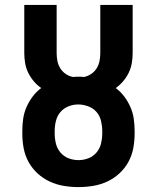

<svg xmlns="http://www.w3.org/2000/svg" viewBox="-20 -755 640 783"><path d="M300 8Q270 8 240 3Q210 -2 183 -14.5Q156 -27 133.5 -47.5Q111 -68 96.5 -94.5Q82 -121 76.5 -150.5Q71 -180 71 -210V-221Q71 -246 74.5 -270.5Q78 -295 88 -318Q98 -341 113 -361Q128 -381 148 -396Q131 -408 117.5 -424Q104 -440 95 -458.5Q86 -477 82.5 -497.5Q79 -518 79 -539V-735H211V-539Q211 -523 214 -507Q217 -491 225.5 -477Q234 -463 248 -453.5Q262 -444 278 -441Q283 -442 288.5 -442Q294 -442 300 -442Q306 -442 311.5 -442Q317 -442 322 -441Q338 -444 352 -453.5Q366 -463 374.5 -477Q383 -491 386 -507Q389 -523 389 -539V-735H521V-539Q521 -518 517.5 -497.5Q514 -477 505 -458.5Q496 -440 482.5 -424Q469 -408 452 -396Q472 -381 487 -361Q502 -341 512 -318Q522 -295 525.5 -270.5Q529 -246 529 -221V-210Q529 -180 523.5 -150.5Q518 -121 503.5 -94.5Q489 -68 466.5 -47.5Q444 -27 417 -14.5Q390 -2 360 3Q330 8 300 8ZM300 -102Q321 -102 340.5 -109.5Q360 -117 373.5 -133Q387 -149 392 -169.5Q397 -190 397 -210V-221Q397 -241 392 -262Q387 -283 373.5 -298.5Q360 -314 339.5 -321.5Q319 -329 299 -329Q278 -329 258.5 -321Q239 -313 226 -297.5Q213 -282 208 -261.5Q203 -241 203 -221V-210Q203 -190 208 -169.5Q213 -149 226.5 -133Q240 -117 259.5 -109.5Q279 -102 300 -102Z"/></svg>

Font: Iosevka Curly XBdEx
Style: Regular
Weight: 800
Width: 7
Monospace: yes
Designer: Belleve Invis
Foundry: Belleve Invis
Version: Version 11.1.0; ttfautohint (v1.8.3)